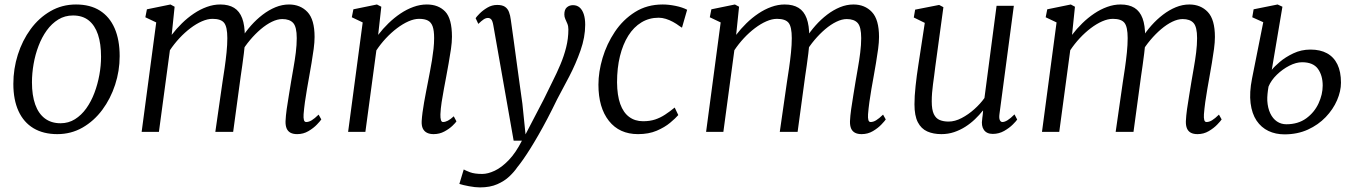

<svg xmlns="http://www.w3.org/2000/svg" viewBox="-20 -588 6040 856"><path d="M319 -568Q382 -568 425.2 -540.8Q468.5 -513.5 491 -462Q513.5 -410.5 513.5 -337.5Q513.5 -272 493.2 -210Q473 -148 436 -98.2Q399 -48.5 348 -19.2Q297 10 235.5 10Q173.5 10 129.5 -16.2Q85.5 -42.5 62.5 -92.8Q39.5 -143 39.5 -214Q39.5 -281 59.5 -344.2Q79.5 -407.5 116.5 -458Q153.5 -508.5 205 -538.2Q256.5 -568 319 -568ZM305.5 -519Q269 -519 239.8 -501Q210.5 -483 188.5 -452.5Q166.5 -422 151.8 -383.2Q137 -344.5 129.8 -302.8Q122.5 -261 122.5 -221Q122.5 -163 137 -122.2Q151.5 -81.5 180 -60Q208.5 -38.5 250 -38.5Q285.5 -38.5 314.2 -56.5Q343 -74.5 364.8 -105Q386.5 -135.5 401 -174Q415.5 -212.5 423 -254Q430.5 -295.5 430.5 -335Q430.5 -393 416.8 -434Q403 -475 375.5 -497Q348 -519 305.5 -519Z M758.5 -558 745.5 -432.5Q766 -459.5 791 -484Q816 -508.5 844.2 -527.5Q872.5 -546.5 902.2 -557.2Q932 -568 962 -568Q999.5 -568 1023.8 -553Q1048 -538 1059.8 -506.5Q1071.5 -475 1071.5 -424.5Q1071.5 -421 1071.2 -417.2Q1071 -413.5 1071 -410Q1071 -406.5 1070.5 -402.5L1057 -418Q1075.5 -447.5 1099.5 -474.5Q1123.5 -501.5 1151 -522.5Q1178.5 -543.5 1208.2 -555.8Q1238 -568 1268.5 -568Q1319 -568 1350.8 -534.5Q1382.5 -501 1382.5 -423Q1382.5 -400 1378.5 -369.8Q1374.5 -339.5 1369 -307.5Q1363.5 -275.5 1358.5 -247Q1354 -221.5 1348.8 -192Q1343.5 -162.5 1339.5 -133Q1335.5 -103.5 1333.5 -78.5Q1332.5 -62 1335 -53Q1337.5 -44 1345 -44Q1357 -44 1369.8 -51.8Q1382.5 -59.5 1400.5 -77L1412.5 -55.5Q1408 -48.5 1393 -32.8Q1378 -17 1355.2 -3.5Q1332.5 10 1305 10Q1287 10 1275.2 3.8Q1263.5 -2.5 1258 -15.2Q1252.5 -28 1253 -47.5Q1254 -71 1258.2 -101.5Q1262.5 -132 1268 -164.2Q1273.5 -196.5 1278 -225.5Q1282.5 -253 1288.5 -286.2Q1294.5 -319.5 1298.8 -353.8Q1303 -388 1303 -418Q1303 -468 1287.2 -485.5Q1271.5 -503 1238.5 -503Q1217 -503 1192.2 -491Q1167.5 -479 1142.5 -457.8Q1117.5 -436.5 1094.8 -409.5Q1072 -382.5 1054.5 -352.5L1072 -400Q1070.5 -376.5 1067.2 -349.8Q1064 -323 1060.2 -296.8Q1056.5 -270.5 1053 -247L1019.5 0H940L972 -222.5Q976.5 -251 981.5 -285.2Q986.5 -319.5 990 -354Q993.5 -388.5 993.5 -418Q993.5 -468.5 979.2 -486.2Q965 -504 927.5 -504Q905.5 -504 880.2 -493Q855 -482 829.2 -462.5Q803.5 -443 780 -417.8Q756.5 -392.5 737.5 -364L688.5 0H611.5L676.5 -488L628 -511L635 -546.5L740 -568Z M1666 -432.5Q1686.5 -459.5 1711.8 -484Q1737 -508.5 1765.2 -527.5Q1793.5 -546.5 1823.2 -557.2Q1853 -568 1883 -568Q1934.5 -568 1964.8 -536.5Q1995 -505 1995 -424Q1995 -400 1990.5 -369Q1986 -338 1980.2 -306Q1974.5 -274 1969.5 -247Q1965 -222 1959.2 -192.2Q1953.5 -162.5 1949 -132.8Q1944.5 -103 1943.5 -78.5Q1943 -62 1945.8 -53Q1948.5 -44 1955 -44Q1965 -44 1976.8 -50Q1988.5 -56 2003 -69.5L2015 -47Q2012 -41.5 1997.5 -27.5Q1983 -13.5 1961.2 -1.8Q1939.5 10 1913 10Q1896 10 1883.8 4Q1871.5 -2 1865.2 -14.8Q1859 -27.5 1860 -48.5Q1861 -65.5 1863.8 -87Q1866.5 -108.5 1870.8 -132Q1875 -155.5 1879.5 -178.8Q1884 -202 1888 -222.5Q1892 -244 1896.8 -268.5Q1901.5 -293 1905.8 -319Q1910 -345 1912.8 -370.2Q1915.5 -395.5 1915.5 -418Q1915.5 -451.5 1909 -470Q1902.5 -488.5 1888 -496.2Q1873.5 -504 1848.5 -504Q1826.5 -504 1801 -492.8Q1775.5 -481.5 1749.8 -462Q1724 -442.5 1700.2 -417Q1676.5 -391.5 1658 -363.5L1609 0H1532L1597 -488L1548.5 -511L1555.5 -546.5L1660.5 -568L1680 -558Z M2179.5 -474.5Q2176 -495 2170 -501.5Q2164 -508 2155.5 -508Q2146 -508 2136.2 -501.5Q2126.5 -495 2112.5 -481.5L2100.5 -507Q2104 -513 2118 -527.2Q2132 -541.5 2152.5 -553.8Q2173 -566 2196.5 -566Q2219 -566 2231.2 -557.8Q2243.5 -549.5 2249.2 -534.5Q2255 -519.5 2257.5 -499Q2264 -452.5 2270.5 -405.8Q2277 -359 2283.2 -312.2Q2289.5 -265.5 2296 -218.8Q2302.5 -172 2309 -125.5L2323 11L2404 -144.5Q2423.5 -185.5 2443 -224Q2462.5 -262.5 2478.5 -300.5Q2494.5 -338.5 2504.2 -377.2Q2514 -416 2514 -457Q2514 -471.5 2509.5 -482.2Q2505 -493 2500.5 -502.8Q2496 -512.5 2496 -523.5Q2496 -545.5 2507.2 -555.2Q2518.5 -565 2534.5 -565Q2552 -565 2564 -554.8Q2576 -544.5 2582.5 -525Q2589 -505.5 2589 -477.5Q2589 -422 2568 -362.5Q2547 -303 2517.8 -247Q2488.5 -191 2464 -145.5Q2441.5 -99 2420.5 -59Q2399.5 -19 2380.2 14.5Q2361 48 2344 75Q2327 102 2312.5 122.8Q2298 143.5 2286 158Q2273 177.5 2251.2 198.2Q2229.5 219 2197.2 233.2Q2165 247.5 2120 247.5Q2098.5 247.5 2070.8 242.2Q2043 237 2028 232L2047.5 167.5Q2055 172 2075.2 179.8Q2095.5 187.5 2130 187.5Q2155 187.5 2185.5 173.2Q2216 159 2247.8 126.2Q2279.5 93.5 2307 39H2270Z M3009 -472Q2996 -482 2980.2 -490.5Q2964.5 -499 2948.2 -504Q2932 -509 2916.5 -509Q2874 -509 2839.8 -488.2Q2805.5 -467.5 2781.2 -429Q2757 -390.5 2744 -337.8Q2731 -285 2731 -221Q2731.5 -163 2745.2 -124.5Q2759 -86 2785 -66.8Q2811 -47.5 2847 -47.5Q2877 -47.5 2900.5 -55.2Q2924 -63 2945 -76.8Q2966 -90.5 2988 -108.5L3004 -75Q2992 -61 2967.8 -40.8Q2943.5 -20.5 2907.8 -5.2Q2872 10 2824.5 10Q2741.5 10 2694.8 -49Q2648 -108 2648 -210.5Q2648 -267.5 2666.5 -329.8Q2685 -392 2721.2 -446.2Q2757.5 -500.5 2811 -534.2Q2864.5 -568 2934.5 -568Q2961 -568 2991.8 -561.8Q3022.5 -555.5 3043.5 -544.5L3020.5 -464.5Z M3275 -558 3262 -432.5Q3282.5 -459.5 3307.5 -484Q3332.5 -508.5 3360.8 -527.5Q3389 -546.5 3418.8 -557.2Q3448.5 -568 3478.5 -568Q3516 -568 3540.2 -553Q3564.5 -538 3576.2 -506.5Q3588 -475 3588 -424.5Q3588 -421 3587.8 -417.2Q3587.5 -413.5 3587.5 -410Q3587.5 -406.5 3587 -402.5L3573.5 -418Q3592 -447.5 3616 -474.5Q3640 -501.5 3667.5 -522.5Q3695 -543.5 3724.8 -555.8Q3754.5 -568 3785 -568Q3835.5 -568 3867.2 -534.5Q3899 -501 3899 -423Q3899 -400 3895 -369.8Q3891 -339.5 3885.5 -307.5Q3880 -275.5 3875 -247Q3870.5 -221.5 3865.2 -192Q3860 -162.5 3856 -133Q3852 -103.5 3850 -78.5Q3849 -62 3851.5 -53Q3854 -44 3861.5 -44Q3873.5 -44 3886.2 -51.8Q3899 -59.5 3917 -77L3929 -55.5Q3924.5 -48.5 3909.5 -32.8Q3894.5 -17 3871.8 -3.5Q3849 10 3821.5 10Q3803.5 10 3791.8 3.8Q3780 -2.5 3774.5 -15.2Q3769 -28 3769.5 -47.5Q3770.5 -71 3774.8 -101.5Q3779 -132 3784.5 -164.2Q3790 -196.5 3794.5 -225.5Q3799 -253 3805 -286.2Q3811 -319.5 3815.2 -353.8Q3819.5 -388 3819.5 -418Q3819.5 -468 3803.8 -485.5Q3788 -503 3755 -503Q3733.5 -503 3708.8 -491Q3684 -479 3659 -457.8Q3634 -436.5 3611.2 -409.5Q3588.5 -382.5 3571 -352.5L3588.5 -400Q3587 -376.5 3583.8 -349.8Q3580.5 -323 3576.8 -296.8Q3573 -270.5 3569.5 -247L3536 0H3456.5L3488.5 -222.5Q3493 -251 3498 -285.2Q3503 -319.5 3506.5 -354Q3510 -388.5 3510 -418Q3510 -468.5 3495.8 -486.2Q3481.5 -504 3444 -504Q3422 -504 3396.8 -493Q3371.5 -482 3345.8 -462.5Q3320 -443 3296.5 -417.8Q3273 -392.5 3254 -364L3205 0H3128L3193 -488L3144.5 -511L3151.5 -546.5L3256.5 -568Z M4177 10Q4141 10 4114 -2Q4087 -14 4072 -43Q4057 -72 4057 -123Q4057 -140.5 4058.2 -161.2Q4059.5 -182 4062 -205Q4064.5 -228 4067.5 -251.2Q4070.5 -274.5 4074 -296L4103 -486L4054 -510L4060 -545L4167 -566L4186 -556L4150 -292Q4147.5 -270.5 4144.8 -250.5Q4142 -230.5 4139.5 -211.5Q4137 -192.5 4135.5 -173.8Q4134 -155 4134 -136Q4134 -99 4143.2 -79.5Q4152.5 -60 4169.5 -53Q4186.5 -46 4209 -46Q4237.5 -46 4267.5 -61.8Q4297.5 -77.5 4324.2 -101.5Q4351 -125.5 4369 -151L4423 -562H4500L4436 -80Q4433.5 -61.5 4437.5 -52.8Q4441.5 -44 4449 -44Q4459 -44 4472 -52Q4485 -60 4503 -78L4515 -55Q4511 -48.5 4495.5 -33Q4480 -17.5 4456.8 -4.2Q4433.5 9 4406 9Q4379 9 4366.5 -9Q4354 -27 4359 -57Q4359 -58.5 4359.5 -62.5Q4360 -66.5 4360.8 -72Q4361.5 -77.5 4362 -83.2Q4362.5 -89 4363 -94L4362 -95Q4346.5 -75.5 4327 -56.8Q4307.5 -38 4284 -23Q4260.5 -8 4233.8 1Q4207 10 4177 10Z M4772.5 -558 4759.5 -432.5Q4780 -459.5 4805 -484Q4830 -508.5 4858.2 -527.5Q4886.5 -546.5 4916.2 -557.2Q4946 -568 4976 -568Q5013.5 -568 5037.8 -553Q5062 -538 5073.8 -506.5Q5085.5 -475 5085.5 -424.5Q5085.5 -421 5085.2 -417.2Q5085 -413.5 5085 -410Q5085 -406.5 5084.5 -402.5L5071 -418Q5089.5 -447.5 5113.5 -474.5Q5137.5 -501.5 5165 -522.5Q5192.5 -543.5 5222.2 -555.8Q5252 -568 5282.5 -568Q5333 -568 5364.8 -534.5Q5396.5 -501 5396.5 -423Q5396.5 -400 5392.5 -369.8Q5388.5 -339.5 5383 -307.5Q5377.5 -275.5 5372.5 -247Q5368 -221.5 5362.8 -192Q5357.5 -162.5 5353.5 -133Q5349.5 -103.5 5347.5 -78.5Q5346.5 -62 5349 -53Q5351.5 -44 5359 -44Q5371 -44 5383.8 -51.8Q5396.5 -59.5 5414.5 -77L5426.5 -55.5Q5422 -48.5 5407 -32.8Q5392 -17 5369.2 -3.5Q5346.5 10 5319 10Q5301 10 5289.2 3.8Q5277.5 -2.5 5272 -15.2Q5266.5 -28 5267 -47.5Q5268 -71 5272.2 -101.5Q5276.5 -132 5282 -164.2Q5287.5 -196.5 5292 -225.5Q5296.5 -253 5302.5 -286.2Q5308.5 -319.5 5312.8 -353.8Q5317 -388 5317 -418Q5317 -468 5301.2 -485.5Q5285.5 -503 5252.5 -503Q5231 -503 5206.2 -491Q5181.5 -479 5156.5 -457.8Q5131.5 -436.5 5108.8 -409.5Q5086 -382.5 5068.5 -352.5L5086 -400Q5084.5 -376.5 5081.2 -349.8Q5078 -323 5074.2 -296.8Q5070.5 -270.5 5067 -247L5033.5 0H4954L4986 -222.5Q4990.5 -251 4995.5 -285.2Q5000.5 -319.5 5004 -354Q5007.5 -388.5 5007.5 -418Q5007.5 -468.5 4993.2 -486.2Q4979 -504 4941.5 -504Q4919.5 -504 4894.2 -493Q4869 -482 4843.2 -462.5Q4817.5 -443 4794 -417.8Q4770.5 -392.5 4751.5 -364L4702.5 0H4625.5L4690.5 -488L4642 -511L4649 -546.5L4754 -568Z M5706.5 11Q5667 11 5635 -4.2Q5603 -19.5 5582.2 -50.2Q5561.5 -81 5555.5 -128Q5549.5 -175 5562 -238L5612 -489L5563 -511L5569 -546.5L5676 -568L5697.5 -558L5650 -276.5Q5660.5 -290.5 5685.8 -312Q5711 -333.5 5746.2 -350.2Q5781.5 -367 5822.5 -367Q5866 -367 5896.2 -350.5Q5926.5 -334 5942.5 -301.2Q5958.5 -268.5 5958.5 -219.5Q5958.5 -181.5 5941 -141Q5923.5 -100.5 5890.5 -66Q5857.5 -31.5 5811 -10.2Q5764.5 11 5706.5 11ZM5715 -34Q5767.5 -34 5803.8 -60.5Q5840 -87 5858.5 -127Q5877 -167 5877 -206.5Q5877 -251.5 5855.8 -281Q5834.5 -310.5 5785 -310.5Q5758.5 -310.5 5728.2 -295Q5698 -279.5 5672.5 -254.8Q5647 -230 5635.5 -202Q5632.5 -185 5631 -169.2Q5629.5 -153.5 5630 -139Q5632 -106.5 5643.2 -82.8Q5654.5 -59 5673 -46.5Q5691.5 -34 5715 -34Z"/></svg>

Font: Merriweather 7pt Light
Style: Italic
Weight: 300
Italic angle: -7.8°
Designer: Eben Sorkin
Foundry: Eben Sorkin
Version: Version 2.200;gftools[0.9.31]